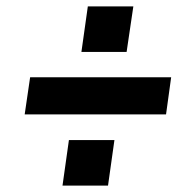

<svg xmlns="http://www.w3.org/2000/svg" viewBox="-20 -649 589 599"><path d="M337 -212 317 -70H175L195 -212ZM396 -629 375 -487H234L254 -629ZM74 -408H514L498 -292H57Z"/></svg>

Font: Pathway Extreme SemiCondensed ExtraBold
Style: Italic
Weight: 800
Width: 4
Italic angle: -8°
Version: Version 1.001;gftools[0.9.26]